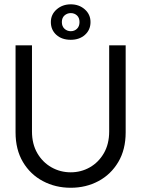

<svg xmlns="http://www.w3.org/2000/svg" viewBox="-20 -874 690 906"><path d="M495.2 -660H573V-249.6Q573 -168.1 538.1 -109.4Q503.2 -50.7 444.5 -19.4Q385.7 12 313.7 12Q241.7 12 182.5 -19.4Q123.2 -50.7 88.3 -109.4Q53.4 -168.1 53.4 -249.6V-660H130.9V-253.7Q130.9 -194.4 156.1 -151.1Q181.4 -107.9 223 -84.4Q264.6 -60.9 313.7 -60.9Q362.6 -60.9 403.9 -84.4Q445.1 -107.9 470.1 -151.1Q495.2 -194.4 495.2 -253.7ZM220 -769.9Q220 -805.9 247.4 -829.7Q274.8 -853.6 313.9 -853.6Q353.3 -853.6 380.2 -829.7Q407.1 -805.9 407.1 -769.9Q407.1 -733 380.9 -709.6Q354.8 -686.2 313.9 -686.2Q271.6 -686.2 245.8 -709.6Q220 -733 220 -769.9ZM271.9 -769.9Q271.9 -749.6 284.4 -738.2Q296.9 -726.8 313.9 -726.8Q331.4 -726.8 343.3 -738.3Q355.2 -749.8 355.2 -769.9Q355.2 -790.1 343.2 -801.2Q331.1 -812.2 313.9 -812.2Q297.2 -812.2 284.5 -801.2Q271.9 -790.1 271.9 -769.9Z"/></svg>

Font: League Spartan Extralight
Style: Regular
Weight: 200
Foundry: The League of Moveable Type
Version: Version 2.300; ttfautohint (v1.8.3)